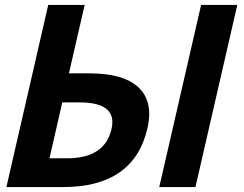

<svg xmlns="http://www.w3.org/2000/svg" viewBox="-20 -760 990 780"><path d="M176 -740H324L260 -462H344Q476 -462 537 -410Q605 -352 579 -239Q524 0 236 0H6ZM253 -117Q406 -117 433 -236Q458 -344 303 -344H233L181 -117ZM797 -740H944L774 0H627Z"/></svg>

Font: KaiGen Gothic CN Bold
Style: Bold
Weight: 700
Designer: Ryoko NISHIZUKA  (kana & ideographs); Paul D. Hunt (Latin, Greek & Cyrillic); Wenlong ZHANG  (bopomofo); Sandoll Communi
Foundry: Adobe Systems Incorporated
Version: Version 1.002.20150501